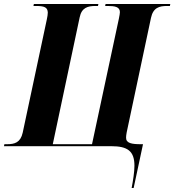

<svg xmlns="http://www.w3.org/2000/svg" viewBox="-43 -734 875 964"><path d="M618 210H628L675 -10H663C619 -10 590 -15 590 -42C590 -50 591 -58 593 -69L715 -644C726 -696 757 -704 796 -704H810L812 -714H487L485 -704H498C533 -704 559 -700 559 -673C559 -668 557 -655 554 -641L419 -10H222L357 -647C367 -696 398 -704 436 -704H449L451 -714H127L125 -704H139C180 -704 196 -697 197 -671C197 -662 195 -650 192 -636L71 -68C60 -18 30 -10 -7 -10H-21L-23 0H516C597 0 632 24 632 98C632 130 625 172 618 210Z"/></svg>

Font: Noto Serif Display Condensed ExtraBold
Style: Italic
Weight: 800
Width: 3
Italic angle: -12°
Designer: Monotype Design Team
Foundry: Monotype Imaging Inc.
Version: Version 2.009